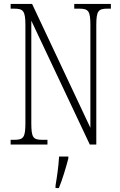

<svg xmlns="http://www.w3.org/2000/svg" viewBox="-20 -734 609 975"><path d="M34 0H221V-24H196C148 -24 139 -35 139 -109V-629L436 0H469V-605C469 -679 479 -690 526 -690H543V-714H357V-690H382C429 -690 439 -679 439 -606V-85L143 -714H34V-690H52C98 -690 109 -679 109 -606V-109C109 -35 99 -24 51 -24H34ZM262 208V221H279C296 181 316 113 327 71V61H280C277 113 270 160 262 208Z"/></svg>

Font: Noto Serif Lao ExtraCondensed ExtraLight
Style: Regular
Weight: 200
Width: 2
Designer: Monotype Design Team
Foundry: Monotype Imaging Inc.
Version: Version 2.003